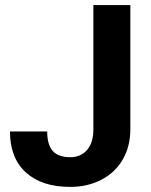

<svg xmlns="http://www.w3.org/2000/svg" viewBox="-20 -731 599 761"><path d="M19.5 0ZM350.1 -710.9H496.6V-218.8Q496.6 -150.9 466.6 -98.9Q436.5 -46.9 381.8 -18.6Q327.1 9.8 258.3 9.8Q145.5 9.8 82.5 -47.6Q19.5 -105 19.5 -210H167Q167 -157.7 189 -132.8Q210.9 -107.9 258.3 -107.9Q300.3 -107.9 325.2 -136.7Q350.1 -165.5 350.1 -218.8Z"/></svg>

Font: Roboto-o
Style: o-Bold
Weight: 700
Designer: Google
Version: Version 2.134; 2016; ttfautohint (v1.6)